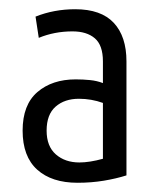

<svg xmlns="http://www.w3.org/2000/svg" viewBox="-20 -720 339 416"><path d="M148 -324Q92 -324 60.5 -352.5Q29 -381 29 -437Q29 -493 61 -520.5Q93 -548 144 -548Q160 -548 175 -546.5Q190 -545 203 -540V-587Q203 -622 185.5 -637Q168 -652 137 -652Q98 -652 64 -638L57 -684Q97 -700 143 -700Q199 -700 226.5 -670.5Q254 -641 254 -587V-340Q232 -333 205 -328.5Q178 -324 148 -324ZM152 -368Q174 -368 203 -376V-497Q178 -506 151 -506Q120 -506 100.5 -489Q81 -472 81 -437Q81 -403 101 -385.5Q121 -368 152 -368Z"/></svg>

Font: Ubuntu Sans Condensed
Style: Regular
Weight: 400
Width: 3
Designer: Dalton Maag Ltd
Foundry: Dalton Maag Ltd
Version: Version 1.006; ttfautohint (v1.8.4.7-5d5b)